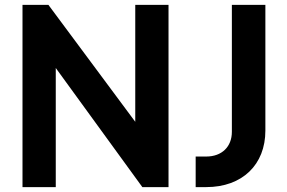

<svg xmlns="http://www.w3.org/2000/svg" viewBox="-20 -765 1173 785"><path d="M72 0H208V-487L562 0H669V-745H533V-267L178 -745H72ZM780 0H823C971 0 1065 -92 1065 -231V-745H928V-226C928 -165 887 -125 823 -125H780Z"/></svg>

Font: Mluvka
Style: Bold
Weight: 700
Designer: Modified by Jiří Krblich, Original typeface by Gumpita Rahayu
Foundry: Gumpita Rahayu & Jiří Krblich
Version: Version 2.000;Glyphs 3.1.1 (3134)